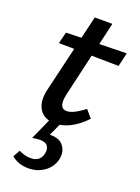

<svg xmlns="http://www.w3.org/2000/svg" viewBox="-146 -584 651 893"><g transform="rotate(20 180.0 -137.5)"><path d="M210 -348 162 -140Q145 -66 189 -66Q220 -66 275 -108L307 -71Q245 -6 180 5L153 64H160Q203 64 222.5 91.5Q242 119 234 155Q225 196 190.5 220.5Q156 245 112 245Q61 245 28 216L47 182Q77 197 106 197Q152 197 162 154Q167 133 157.5 117.5Q148 102 119 102Q100 102 81 106L127 3Q90 -6 74 -41Q58 -76 71 -130L123 -350L47 -351L61 -408L137 -410L163 -520H250L225 -411L360 -414L344 -346Z"/></g></svg>

Font: EauTestInfant Semibold
Style: Italic
Weight: 600
Italic angle: -12°
Designer: Christian Thalmann (Catharsis Fonts)
Version: Version 0.001;PS 000.001;hotconv 1.0.88;makeotf.lib2.5.64775